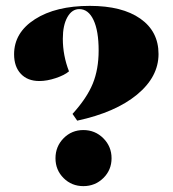

<svg xmlns="http://www.w3.org/2000/svg" viewBox="-20 -622 588 654"><path d="M243 -211 227 -234Q276 -288 296 -337Q316 -386 316 -450Q316 -517 298.5 -554Q281 -591 250 -591Q225 -591 209.5 -563.5Q194 -536 194 -490Q194 -433 215 -379Q200 -366 170 -356Q140 -346 114 -346Q74 -346 51 -370.5Q28 -395 28 -437Q28 -511 99 -556.5Q170 -602 286 -602Q396 -602 458 -558.5Q520 -515 520 -438Q520 -360 446.5 -299.5Q373 -239 243 -211ZM332 -15.5Q304 12 264 12Q224 12 196.5 -15.5Q169 -43 169 -83Q169 -123 196.5 -151Q224 -179 264 -179Q304 -179 332 -151Q360 -123 360 -83Q360 -43 332 -15.5Z"/></svg>

Font: Arapey Black-Display
Style: Regular
Weight: 900
Designer: Eduardo Rodriguez Tunni
Foundry: Eduardo Rodriguez Tunni
Version: Version 4.000